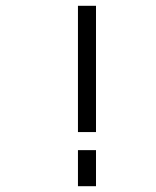

<svg xmlns="http://www.w3.org/2000/svg" viewBox="-20 -645 540 665"><path d="M250 -125Q250 -125 250 0H312.5Q312.5 0 312.5 -125ZM250 -625V-187.5H312.5V-625Z"/></svg>

Font: Unifont
Style: Medium
Weight: 500
Version: Version 9.0.06